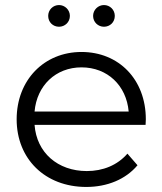

<svg xmlns="http://www.w3.org/2000/svg" viewBox="-20 -736 644 761"><path d="M214 -630C237 -630 257 -648 257 -673C257 -697 237 -716 214 -716C190 -716 171 -697 171 -673C171 -648 190 -630 214 -630ZM392 -630C416 -630 435 -648 435 -673C435 -697 416 -716 392 -716C369 -716 349 -697 349 -673C349 -648 369 -630 392 -630ZM558 -263C558 -421 451 -530 303 -530C155 -530 46 -419 46 -263C46 -107 158 5 322 5C405 5 478 -25 525 -81L485 -127C445 -81 388 -58 324 -58C209 -58 125 -131 117 -241H557C557 -249 558 -257 558 -263ZM303 -469C406 -469 481 -397 490 -294H117C126 -397 201 -469 303 -469Z"/></svg>

Font: Montserrat Lite
Style: Regular
Weight: 400
Designer: Julieta Ulanovsky
Foundry: Julieta Ulanovsky
Version: Version 7.200;PS 007.200;hotconv 1.0.88;makeotf.lib2.5.64775